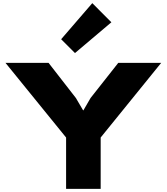

<svg xmlns="http://www.w3.org/2000/svg" viewBox="-20 -1214 1071 1234"><path d="M740.2 -810.1H1016.1L627 -330.1V0H404.8V-330.1L15.1 -810.1H292L467.8 -584L514.2 -504.9H516.1L562 -584ZM573.2 -1193.8 695.8 -1070.8 461.9 -873 373 -961.9Z"/></svg>

Font: Sinkin Sans 900 X Black
Style: Regular
Weight: 950
Designer: Keith Bates
Foundry: K-Type
Version: Sinkin Sans (version 1.0)  by Keith Bates   •   © 2014   www